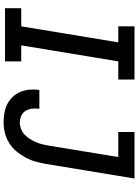

<svg xmlns="http://www.w3.org/2000/svg" viewBox="133 -908 783 1090"><g transform="rotate(90 525.0 -363.5)"><path d="M27 0V-92H130L221 -643H130V-735H432V-643H329L238 -92H329V0ZM676 8Q648 8 621.5 3.5Q595 -1 571.5 -13Q548 -25 530 -44Q512 -63 502 -87.5Q492 -112 489.5 -139.5Q487 -167 491 -195H598Q595 -174 597.5 -153.5Q600 -133 609.5 -117Q619 -101 637.5 -92.5Q656 -84 677 -84Q695 -84 713 -91Q731 -98 745 -111.5Q759 -125 769.5 -141.5Q780 -158 787.5 -175.5Q795 -193 799.5 -211Q804 -229 807 -247L872 -643H730V-735H994L911 -232Q906 -203 898 -174Q890 -145 875 -117Q860 -89 840 -65Q820 -41 793 -24Q766 -7 736 0.5Q706 8 676 8Z"/></g></svg>

Font: Iosevka Etoile Semibold
Style: Italic
Weight: 600
Italic angle: -9°
Designer: Belleve Invis
Foundry: Belleve Invis
Version: Version 22.1.2; ttfautohint (v1.8.4)